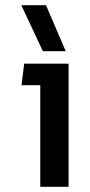

<svg xmlns="http://www.w3.org/2000/svg" viewBox="-20 -719 348 739"><path d="M62 -699H157L233 -522H145ZM135 -391H63L73 -474H244V0H135Z"/></svg>

Font: Kanit
Style: Regular
Weight: 400
Designer: Katatrad Team
Foundry: Cadson Demak
Version: Version 1.001